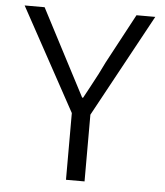

<svg xmlns="http://www.w3.org/2000/svg" viewBox="-52 -767 700 814"><g transform="rotate(5 298.0 -360.5)"><path d="M259 -284 20 -721H105L215 -510L297 -353H301L327 -401Q361 -463 383 -510L496 -721H576L338 -284V0H259Z"/></g></svg>

Font: Nebula Sans Book
Style: Regular
Weight: 400
Designer: Paul D. Hunt for Adobe (as Source Sans)
Foundry: Nebula Entertainment & Broadcasting LLC
Version: Version 1.010